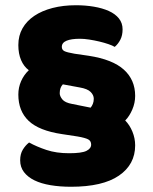

<svg xmlns="http://www.w3.org/2000/svg" viewBox="-20 -666 586 733"><path d="M496 -111Q496 -38 434 4.5Q372 47 251 47Q209 47 173 41Q137 35 111.5 22.5Q86 10 71.5 -9Q57 -28 57 -54Q57 -78 67 -94.5Q77 -111 91 -122Q120 -106 157.5 -93.5Q195 -81 244 -81Q292 -81 310 -90Q328 -99 328 -114Q328 -128 316.5 -134Q305 -140 276 -145L217 -154Q129 -167 89.5 -204.5Q50 -242 50 -305Q50 -332 60.5 -356Q71 -380 90 -398Q71 -412 60.5 -436.5Q50 -461 50 -494Q50 -530 66 -558Q82 -586 111 -605.5Q140 -625 180.5 -635.5Q221 -646 270 -646Q306 -646 338.5 -640.5Q371 -635 395.5 -624Q420 -613 434 -595.5Q448 -578 448 -554Q448 -531 439.5 -514.5Q431 -498 418 -487Q410 -492 394 -497.5Q378 -503 359 -507.5Q340 -512 320.5 -515Q301 -518 285 -518Q252 -518 234 -510.5Q216 -503 216 -487Q216 -476 225.5 -471Q235 -466 264 -461L319 -453Q410 -439 453 -400Q496 -361 496 -300Q496 -273 485 -247.5Q474 -222 458 -206Q475 -189 485.5 -163.5Q496 -138 496 -111ZM208 -310Q208 -299 218 -286.5Q228 -274 256 -269L326 -255Q331 -261 334.5 -269.5Q338 -278 338 -289Q338 -303 326 -315Q314 -327 285 -332L220 -344Q208 -332 208 -310Z"/></svg>

Font: Baloo Bhaina
Style: Regular
Weight: 400
Designer: Manish Minz, Shuchita Grover and Ek Type
Foundry: Ek Type
Version: Version 1.443;PS 1.000;hotconv 16.6.51;makeotf.lib2.5.65220;